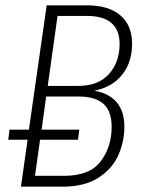

<svg xmlns="http://www.w3.org/2000/svg" viewBox="-20 -704 547 724"><path d="M449 -226Q449 -171 426.5 -119.5Q404 -68 351.5 -34Q299 0 214 0H59L84 -177H11L16 -215H89L156 -684H307Q389 -684 433.5 -646.5Q478 -609 478 -539Q478 -468 440 -421.5Q402 -375 336 -362Q449 -341 449 -226ZM197 -644 160 -380H274Q351 -380 391 -425Q431 -470 431 -538Q431 -644 307 -644ZM401 -225Q401 -285 370 -312.5Q339 -340 277 -340H154L137 -215H279L274 -177H131L112 -41H221Q319 -41 360 -96Q401 -151 401 -225Z"/></svg>

Font: Fira Sans Extra Condensed ExtraLight
Style: Italic
Weight: 275
Width: 3
Italic angle: -8°
Designer: Carrois Corporate & Edenspiekermann AG
Foundry: Carrois Corporate GbR & Edenspiekermann AG
Version: Version 4.203